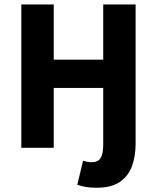

<svg xmlns="http://www.w3.org/2000/svg" viewBox="-20 -672 714 873"><path d="M419.2 181.7Q388.5 181.7 368 177.7Q347.4 173.7 331.5 168L357.6 58.9Q368.3 61.9 377.3 63.8Q386.4 65.6 396.4 65.6Q426.1 65.6 437.7 46.2Q449.3 26.7 449.3 -14.4V-272.1H224.3V0H76.9V-651.8H224.3V-400.6H449.3V-651.8H596.6V-17.9Q596.6 36.3 580.7 81.8Q564.7 127.3 525.8 154.5Q486.8 181.7 419.2 181.7Z"/></svg>

Font: SourceSans3VF
Style: Regular
Weight: 200
Designer: Paul D. Hunt
Foundry: Adobe
Version: Version 3.052;hotconv 1.1.0;makeotfexe 2.6.0